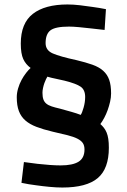

<svg xmlns="http://www.w3.org/2000/svg" viewBox="-20 -662 570 859"><path d="M448 -528Q416 -531 386 -535Q360 -538 333.5 -540.5Q307 -543 289 -543Q228 -543 206 -526.5Q184 -510 184 -469Q184 -437 216 -423Q248 -409 322 -393Q364 -383 393.5 -372.5Q423 -362 441.5 -345.5Q460 -329 468.5 -305Q477 -281 477 -244Q477 -226 472.5 -206.5Q468 -187 461.5 -169Q455 -151 446.5 -135Q438 -119 429 -107Q438 -99 445 -90Q452 -81 457 -69Q462 -57 464.5 -40.5Q467 -24 467 -1Q467 93 417 135Q367 177 259 177Q233 177 201.5 174Q170 171 142 167Q109 163 76 156L87 63Q118 67 148 71Q174 74 202 76Q230 78 251 78Q305 78 331.5 61.5Q358 45 358 7Q358 -11 350.5 -22Q343 -33 326.5 -41.5Q310 -50 282.5 -57Q255 -64 215 -73Q173 -83 143 -94.5Q113 -106 93.5 -123Q74 -140 64.5 -165Q55 -190 55 -227Q55 -246 61 -266.5Q67 -287 76.5 -304.5Q86 -322 97 -336Q108 -350 117 -358Q95 -374 84 -398Q73 -422 73 -467Q73 -558 127 -600Q181 -642 282 -642Q308 -642 338 -638.5Q368 -635 394 -631Q424 -627 454 -621ZM269 -301Q249 -306 228.5 -310Q208 -314 192 -319Q190 -316 186 -308Q182 -300 178.5 -290Q175 -280 172.5 -268.5Q170 -257 170 -247Q170 -229 174 -217.5Q178 -206 187 -198.5Q196 -191 211 -186Q226 -181 248 -176Q277 -168 300 -161.5Q323 -155 341 -148Q347 -156 354 -180.5Q361 -205 361 -228Q361 -260 341 -274Q321 -288 269 -301Z"/></svg>

Font: Panefresco 800wt
Style: Regular
Weight: 800
Designer: Campivisivi
Foundry: Campivisivi & Chank Co
Version: Version 1.001